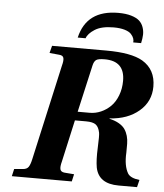

<svg xmlns="http://www.w3.org/2000/svg" viewBox="-59 -944 849 996"><g transform="rotate(5 365.5 -446.0)"><path d="M351.1 -362.8H414.1Q443.8 -362.8 471.9 -375Q500 -387.2 522.5 -409.4Q544.9 -431.6 558.3 -466.6Q571.8 -501.5 571.8 -543Q571.8 -646 467.8 -646Q434.1 -646 423.1 -638.2Q412.1 -630.4 407.2 -609.9ZM40 0 48.8 -38.1 94.2 -42Q114.3 -43.5 123 -55.9Q131.8 -68.4 138.2 -98.1L249 -594.2Q256.3 -621.1 252.9 -634.3Q249.5 -647.5 230 -648.9L179.2 -653.8L189 -691.9H471.2Q601.6 -691.9 661.1 -657.2Q731 -615.7 731 -526.9Q731 -449.2 672.1 -398.9Q613.3 -348.6 519 -342.8V-340.8Q548.8 -334 569.1 -322Q589.4 -310.1 599.9 -294.7Q610.4 -279.3 615.7 -260.3Q621.1 -241.2 621.3 -219.7Q621.6 -198.2 621.1 -173.8Q617.2 -104.5 640.1 -65.9Q654.3 -43.5 701.2 -38.1L691.9 0H596.2Q491.7 0 475.1 -83Q468.3 -121.6 471.2 -185.8Q474.1 -250 471.2 -264.2Q465.3 -293.5 450 -305.2Q434.6 -316.9 398.9 -316.9H340.8L292 -98.1Q284.7 -71.3 288.1 -57.6Q291.5 -43.9 311 -42L360.8 -38.1L352.1 0ZM317.9 -746.1Q351.6 -892.1 517.1 -892.1Q556.2 -892.1 584 -883.8Q611.8 -875.5 626.5 -862.3Q641.1 -849.1 647.9 -829.6Q654.8 -810.1 654.1 -790Q653.3 -770 647.9 -746.1H606.9Q608.4 -756.3 604.7 -767.1Q601.1 -777.8 590.6 -789.3Q580.1 -800.8 556.4 -807.9Q532.7 -814.9 499 -814.9Q436 -814.9 401.4 -792.7Q366.7 -770.5 358.9 -746.1Z"/></g></svg>

Font: Linguistics Pro
Style: Bold Italic
Weight: 700
Italic angle: -12°
Designer: Stefan Peev, Context Ltd
Foundry: Stefan Peev, Context Ltd
Version: Version 001.000